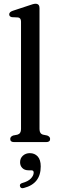

<svg xmlns="http://www.w3.org/2000/svg" viewBox="-20 -757 310 1023"><path d="M190.5 -714V-69Q190.5 -44.5 209.5 -39.5L231.5 -35Q247 -29 247 -16.5Q247 0 226.5 0H54.5Q34.5 0 34.5 -16.5Q34.5 -29 50 -35L73 -39.5Q92 -45 92 -69V-641.5Q92 -661.5 76.5 -664L43.5 -665.5Q29 -668.5 29 -680.5Q29 -693 48 -699.5L133 -727.5Q158.5 -737 169 -737Q190.5 -737 190.5 -714ZM133.5 150.5Q110.5 150.5 98.8 138.2Q87 126 87 107.5Q87 86 102 72.5Q117 59 139 59Q164.5 59 180.8 76.5Q197 94 197 130Q197 221.5 107.5 244.5Q90.5 249.5 86.5 235.5Q83 222.5 99 218Q130 209.5 144.8 193.8Q159.5 178 159.5 162.5Q159.5 150.5 147.5 150.5Z"/></svg>

Font: Fraunces 72pt S050
Style: Regular
Weight: 400
Version: Version 1.000; ttfautohint (v1.8.3)